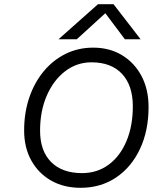

<svg xmlns="http://www.w3.org/2000/svg" viewBox="-20 -887 728 915"><path d="M447 -867H521L650 -700H575L482 -824L346 -700H259ZM95 -265Q95 -350 119.5 -422Q144 -494 188.5 -547.5Q233 -601 293 -630.5Q353 -660 424 -660Q502 -660 561.5 -624Q621 -588 654.5 -524.5Q688 -461 688 -377Q688 -264 647 -177Q606 -90 533 -41Q460 8 364 8Q284 8 223.5 -26.5Q163 -61 129 -122.5Q95 -184 95 -265ZM613 -380Q613 -480 561.5 -535Q510 -590 416 -590Q346 -590 290.5 -547.5Q235 -505 203 -431.5Q171 -358 171 -264Q171 -168 223.5 -115Q276 -62 371 -62Q443 -62 497.5 -102Q552 -142 582.5 -214Q613 -286 613 -380Z"/></svg>

Font: Overused Grotesk
Style: Italic
Weight: 400
Italic angle: -10°
Version: Version 0.003